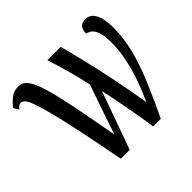

<svg xmlns="http://www.w3.org/2000/svg" viewBox="-172 -927 1127 1127"><g transform="rotate(-45 391.5 -363.5)"><path d="M234 0Q202 -170 177.5 -285.5Q153 -401 134.5 -473Q116 -545 102 -583Q88 -621 76 -634.5Q64 -648 53 -648Q40 -648 31.5 -640.5Q23 -633 17 -625L-2 -657Q15 -681 42 -703.5Q69 -726 109 -726Q141 -726 164 -698.5Q187 -671 208 -604Q229 -537 252.5 -421Q276 -305 308 -128L414 -437Q397 -514 378.5 -580.5Q360 -647 338 -714H449Q463 -663 479.5 -595Q496 -527 513.5 -449Q531 -371 546.5 -289Q562 -207 575 -129Q601 -184 624.5 -249.5Q648 -315 663 -384.5Q678 -454 678 -520Q678 -573 668.5 -603.5Q659 -634 643.5 -647Q628 -660 609 -663Q609 -689 621.5 -708Q634 -727 667 -727Q705 -727 726.5 -688.5Q748 -650 748 -573Q748 -490 726.5 -403.5Q705 -317 664 -218Q623 -119 566 0H502Q498 -34 490 -81Q482 -128 472.5 -179.5Q463 -231 453.5 -278.5Q444 -326 437 -360L308 0Z"/></g></svg>

Font: Noto Serif ExtraCondensed Medium
Style: Regular
Weight: 500
Width: 2
Designer: Monotype Design Team
Foundry: Monotype Imaging Inc.
Version: Version 2.015